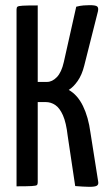

<svg xmlns="http://www.w3.org/2000/svg" viewBox="-20 -721 434 743"><path d="M326 2Q313 2 299.5 1Q286 0 271 -1L242 -195Q236 -247 223.5 -275Q211 -303 194 -314.5Q177 -326 157 -326H126V-16Q126 -8 123 -5Q120 -2 102.5 -1Q85 0 44 0V-684Q44 -692 47.5 -695Q51 -698 68 -699Q85 -700 126 -700V-404H162Q182 -404 200 -422.5Q218 -441 227 -481L275 -695Q290 -699 303.5 -700Q317 -701 327 -701Q350 -701 356 -696Q362 -691 359 -677L306 -467Q297 -431 280.5 -407.5Q264 -384 246 -373Q280 -354 301 -311Q322 -268 330 -208L360 -18Q362 -7 355 -2.5Q348 2 326 2Z"/></svg>

Font: Yanone Kaffeesatz
Style: Regular
Weight: 400
Designer: Yanone (Cyrillic: Daniel Pouzeot, Huerta Tipografica, and Cyreal)
Foundry: Yanone
Version: Version 2.003